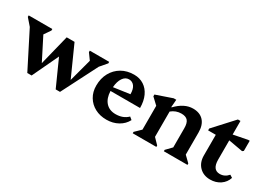

<svg xmlns="http://www.w3.org/2000/svg" viewBox="-19 -1253 2579 1886"><g transform="rotate(30 1270.5 -310.0)"><path d="M273 5 68 -399 2 -475V-492H270V-475L220 -402L348 -150L433 -492H522L676 -149L745 -406L695 -475V-492H915V-475L850 -399L644 5H595L462 -291L322 5Z M1174 14Q1100 14 1043 -16.5Q986 -47 953.5 -101.5Q921 -156 921 -227Q921 -309 955.5 -372Q990 -435 1051 -470.5Q1112 -506 1192 -506Q1255 -506 1303 -475Q1351 -444 1377.5 -386.5Q1404 -329 1404 -251H1069Q1072 -169 1113 -123.5Q1154 -78 1225 -78Q1310 -78 1362 -130L1391 -106Q1362 -50 1304 -18Q1246 14 1174 14ZM1171 -441Q1130 -441 1103 -401.5Q1076 -362 1071 -295L1255 -321Q1255 -380 1232 -410.5Q1209 -441 1171 -441Z M1466 0V-16L1531 -79V-349L1460 -416V-436L1643 -499H1672L1665 -412H1670Q1761 -507 1860 -507Q1937 -507 1979.5 -461Q2022 -415 2022 -331V-79L2087 -16V0H1819V-16L1880 -79V-296Q1880 -355 1857.5 -381Q1835 -407 1785 -407Q1722 -407 1673 -366V-79L1734 -16V0Z M2350 14Q2274 14 2227 -34Q2180 -82 2180 -161V-395H2093V-416L2293 -634H2322V-480L2480 -511H2498V-396L2484 -385L2322 -414V-196Q2322 -81 2405 -81Q2461 -81 2500 -127L2530 -108Q2512 -52 2463.5 -19Q2415 14 2350 14Z"/></g></svg>

Font: Platypi SemiBold
Style: Regular
Weight: 600
Designer: David Sargent
Foundry: Bolt Cutter Type
Version: Version 1.200; ttfautohint (v1.8.4.7-5d5b)